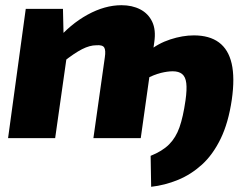

<svg xmlns="http://www.w3.org/2000/svg" viewBox="-20 -531 944 738"><path d="M561 187 559 68Q604 50 630 24Q656 -2 670 -42Q684 -82 693 -145Q699 -187 696 -211.5Q693 -236 680 -246.5Q667 -257 644 -257Q624 -257 597.5 -250.5Q571 -244 536 -225L550 -333Q587 -364 634.5 -379.5Q682 -395 725 -395Q785 -395 821.5 -368Q858 -341 870.5 -286.5Q883 -232 871 -148Q858 -59 828 2.5Q798 64 756 102Q714 140 664 160.5Q614 181 561 187ZM447 -511Q488 -511 519 -495Q550 -479 565 -447.5Q580 -416 573 -369L521 0H339L383 -311Q387 -338 380.5 -348.5Q374 -359 350 -357Q325 -357 295.5 -342Q266 -327 223 -293L196 -374Q250 -438 316.5 -474.5Q383 -511 447 -511ZM222 -497 225 -365 242 -352 192 0H11L79 -497Z"/></svg>

Font: Exo 2 ExtraBold
Style: Italic
Weight: 800
Italic angle: -8°
Designer: Natanael Gama
Foundry: Natanael Gama
Version: Version 2.010